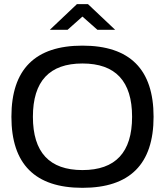

<svg xmlns="http://www.w3.org/2000/svg" viewBox="-20 -900 798 929"><path d="M378.9 8.8Q723.1 8.8 723.1 -335Q723.1 -679.2 378.9 -679.2Q35.2 -679.2 35.2 -335Q35.2 8.8 378.9 8.8ZM378.9 -592.8Q619.1 -592.8 619.1 -335Q619.1 -77.1 378.9 -77.1Q139.2 -77.1 139.2 -335Q139.2 -592.8 378.9 -592.8ZM221.2 -755.9 352.1 -879.9H405.8L537.1 -755.9H451.2L378.9 -819.8L307.1 -755.9Z"/></svg>

Font: LT Wave
Style: Regular
Weight: 400
Designer: Daniel Lyons
Version: Version 2.5 (Glyphs App)